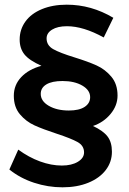

<svg xmlns="http://www.w3.org/2000/svg" viewBox="-20 -714 551 820"><path d="M266 -602Q226 -602 202.5 -587.5Q179 -573 179 -550Q179 -520 207.5 -504Q236 -488 298 -469Q356 -451 392.5 -434.5Q429 -418 455.5 -386.5Q482 -355 482 -306Q482 -263 452 -227Q422 -191 377 -176Q420 -156 439 -131.5Q458 -107 458 -66Q458 -22 431.5 12.5Q405 47 357 66.5Q309 86 247 86Q185 86 125.5 66.5Q66 47 20 10L58 -75Q103 -42 151 -24.5Q199 -7 244 -7Q286 -7 312.5 -23Q339 -39 339 -63Q339 -92 311 -107.5Q283 -123 222 -143Q164 -162 127.5 -178.5Q91 -195 65 -226Q39 -257 39 -305Q39 -351 70.5 -384.5Q102 -418 157 -433Q105 -456 84.5 -481.5Q64 -507 64 -545Q64 -588 88.5 -622Q113 -656 159 -675Q205 -694 265 -694Q370 -694 464 -638L423 -554Q336 -602 266 -602ZM154 -313Q154 -282 188.5 -262Q223 -242 274 -242Q318 -242 341.5 -257.5Q365 -273 365 -299Q365 -329 331.5 -348.5Q298 -368 247 -368Q202 -368 178 -353.5Q154 -339 154 -313Z"/></svg>

Font: TypoPRO Montserrat Alternates
Style: Regular
Weight: 500
Designer: Julieta Ulanovsky
Foundry: Julieta Ulanovsky
Version: Version 6.001